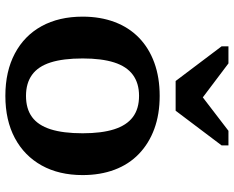

<svg xmlns="http://www.w3.org/2000/svg" viewBox="-96 -742 851 698"><g transform="rotate(90 329.0 -393.5)"><path d="M275 -607H383L509 -774V-799H456L293 -674L374 -676L211 -799H149V-774ZM617 -269Q617 -183 582 -120Q547 -57 482.5 -22.5Q418 12 329 12Q240 12 175 -22.5Q110 -57 75.5 -120Q41 -183 41 -269Q41 -333 60.5 -385Q80 -437 117.5 -473.5Q155 -510 208.5 -529.5Q262 -549 329 -549Q396 -549 449 -529.5Q502 -510 540 -473.5Q578 -437 597.5 -385Q617 -333 617 -269ZM193 -269Q193 -198 207.5 -152.5Q222 -107 252.5 -85Q283 -63 329 -63Q376 -63 406 -85Q436 -107 450.5 -152.5Q465 -198 465 -269Q465 -338 450.5 -383.5Q436 -429 406 -451.5Q376 -474 329 -474Q283 -474 252.5 -451.5Q222 -429 207.5 -383.5Q193 -338 193 -269Z"/></g></svg>

Font: Roboto Serif SemiBold
Style: Regular
Weight: 600
Designer: Greg Gazdowicz
Foundry: Commercial Type
Version: Version 1.008